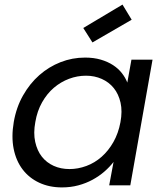

<svg xmlns="http://www.w3.org/2000/svg" viewBox="-20 -808 716 837"><path d="M40 -276Q51 -340 80.5 -392Q110 -444 151.5 -480.5Q193 -517 244 -537Q295 -557 351 -557Q389 -557 419.5 -548Q450 -539 473 -524Q496 -509 511.5 -489Q527 -469 535 -448L553 -548H645L548 0H456L475 -102Q458 -80 435 -60Q412 -40 383.5 -24.5Q355 -9 321.5 0Q288 9 250 9Q195 9 151 -11.5Q107 -32 78.5 -69.5Q50 -107 39.5 -159.5Q29 -212 40 -276ZM505 -275Q514 -323 505.5 -360.5Q497 -398 476 -424Q455 -450 423.5 -464Q392 -478 355 -478Q317 -478 281 -464.5Q245 -451 215 -425.5Q185 -400 163.5 -362Q142 -324 134 -276Q125 -228 133.5 -189.5Q142 -151 162.5 -125Q183 -99 214 -85Q245 -71 283 -71Q320 -71 356.5 -84.5Q393 -98 423 -124.5Q453 -151 474.5 -189Q496 -227 505 -275ZM554 -722 383 -623 343 -686 514 -788Z"/></svg>

Font: SVN-Poppins
Style: Italic
Weight: 400
Italic angle: -10°
Designer: Ninad Kale (Devanagari), Jonny Pinhorn (Latin)
Foundry: Indian Type Foundry
Version: Version 3.002 2017; ttfautohint (v1.8.3)